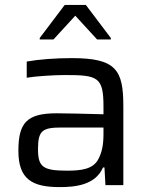

<svg xmlns="http://www.w3.org/2000/svg" viewBox="-20 -755 610 783"><path d="M142 -600V-594H198L287 -691L376 -594H432V-600L330 -735H244ZM223 8C287 8 369 0 400 -72H406L410 0H483V-321C483 -469 455 -518 273 -518C206 -518 140 -513 89 -504V-438C123 -444 200 -449 245 -449C379 -449 402 -441 402 -321V-289C337 -291 240 -293 211 -293C89 -293 55 -254 55 -140C55 -24 111 8 223 8ZM254 -59C155 -59 135 -74 135 -147C135 -223 153 -235 232 -235H402V-209C402 -165 396 -134 381 -106C360 -65 311 -59 254 -59Z"/></svg>

Font: Saira UNSAM
Style: Regular
Weight: 400
Designer: Hector Gatti with collaboration of the Omnibus-Type team
Foundry: Omnibus-Type
Version: Version 0.072;PS 000.072;hotconv 1.0.88;makeotf.lib2.5.64775